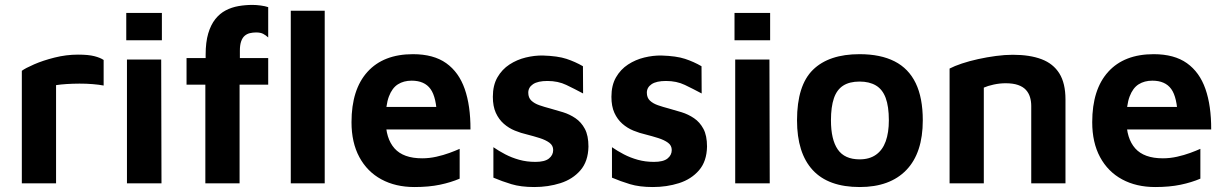

<svg xmlns="http://www.w3.org/2000/svg" viewBox="-20 -739 4943 774"><path d="M68 0V-453.6Q81.8 -464 117.5 -479.6Q153.2 -495.2 200.2 -507Q247.2 -518.8 294.4 -518.8Q336 -518.8 360.2 -512.6Q384.4 -506.4 397.8 -497.2V-394.2Q379 -397.8 353.3 -399.9Q327.6 -402 300.4 -401.9Q273.2 -401.8 248.4 -400.2Q223.6 -398.6 206 -395.8V0Z M491.8 0V-499H629.8L631 0ZM489 -576.6V-686.8H632.6V-576.6Z M807.8 0V-397.6H732V-505H809V-518.8Q809 -569 819.4 -604.1Q829.8 -639.2 848 -662Q866.2 -684.8 890 -697.2Q913.8 -709.6 941.3 -714.4Q968.8 -719.2 997.6 -719.2Q1013 -719.2 1031 -716.8Q1049 -714.4 1061.2 -710.2V-588Q1051.8 -596.8 1041 -602.5Q1030.2 -608.2 1012.6 -608.2Q999.2 -608.2 987.2 -605.3Q975.2 -602.4 966.2 -594.6Q957.2 -586.8 952.1 -572.1Q947 -557.4 947 -534.8V-505H1061.2V-397.6H945.8V0ZM1289 0H1152.2V-695.6H1289Z M1650.8 15Q1574.6 15 1517.4 -16Q1460.2 -47 1428.6 -105.7Q1397 -164.4 1397 -246.4Q1397 -378.4 1461.5 -449.5Q1526 -520.6 1644.8 -520.6Q1727.8 -520.6 1778.8 -484.3Q1829.8 -448 1853.4 -380.4Q1877 -312.8 1876.6 -217.2H1488.8L1476.4 -307.8H1764.2L1741.6 -266.6Q1739.8 -346.4 1715.6 -380.1Q1691.4 -413.8 1639.4 -413.8Q1607.4 -413.8 1584.1 -399.1Q1560.8 -384.4 1547.8 -350.1Q1534.8 -315.8 1534.8 -256.2Q1534.8 -180.8 1570.4 -140.8Q1606 -100.8 1681.8 -100.8Q1710.6 -100.8 1739.1 -107.2Q1767.6 -113.6 1791.6 -122.4Q1815.6 -131.2 1833 -139V-18.8Q1797.6 -3.6 1753.2 5.7Q1708.8 15 1650.8 15Z M2133.8 15Q2079.8 15 2041.5 3.4Q2003.2 -8.2 1969 -22.8V-145.6Q1991 -130.4 2016.8 -116.9Q2042.6 -103.4 2073 -94.9Q2103.4 -86.4 2138.4 -86.4Q2175.8 -86.4 2192.9 -100Q2210 -113.6 2210 -134.2Q2210 -152.6 2194.8 -163.7Q2179.6 -174.8 2155.6 -182.4Q2131.6 -190 2105 -196.8Q2080.2 -202.4 2055.5 -212.5Q2030.8 -222.6 2010.8 -240.2Q1990.8 -257.8 1978.8 -284.1Q1966.8 -310.4 1966.8 -348.8Q1966.8 -395.2 1985.3 -427.3Q2003.8 -459.4 2033.9 -479Q2064 -498.6 2099.5 -507.2Q2135 -515.8 2168.4 -515.2Q2228.4 -513.4 2263.7 -501.7Q2299 -490 2330 -472L2330.6 -362.2Q2296.2 -380.6 2262.9 -396.6Q2229.6 -412.6 2186.8 -412.6Q2148.2 -412.6 2128.9 -399.7Q2109.6 -386.8 2109.6 -365.4Q2109.6 -345.2 2121.9 -333.5Q2134.2 -321.8 2154.3 -314.8Q2174.4 -307.8 2198.2 -301.6Q2223.2 -294.8 2249.9 -286.5Q2276.6 -278.2 2299.9 -262.4Q2323.2 -246.6 2337.7 -219.5Q2352.2 -192.4 2352.2 -148Q2351 -88.4 2319.8 -52.4Q2288.6 -16.4 2239.3 -0.7Q2190 15 2133.8 15Z M2611.8 15Q2557.8 15 2519.5 3.4Q2481.2 -8.2 2447 -22.8V-145.6Q2469 -130.4 2494.8 -116.9Q2520.6 -103.4 2551 -94.9Q2581.4 -86.4 2616.4 -86.4Q2653.8 -86.4 2670.9 -100Q2688 -113.6 2688 -134.2Q2688 -152.6 2672.8 -163.7Q2657.6 -174.8 2633.6 -182.4Q2609.6 -190 2583 -196.8Q2558.2 -202.4 2533.5 -212.5Q2508.8 -222.6 2488.8 -240.2Q2468.8 -257.8 2456.8 -284.1Q2444.8 -310.4 2444.8 -348.8Q2444.8 -395.2 2463.3 -427.3Q2481.8 -459.4 2511.9 -479Q2542 -498.6 2577.5 -507.2Q2613 -515.8 2646.4 -515.2Q2706.4 -513.4 2741.7 -501.7Q2777 -490 2808 -472L2808.6 -362.2Q2774.2 -380.6 2740.9 -396.6Q2707.6 -412.6 2664.8 -412.6Q2626.2 -412.6 2606.9 -399.7Q2587.6 -386.8 2587.6 -365.4Q2587.6 -345.2 2599.9 -333.5Q2612.2 -321.8 2632.3 -314.8Q2652.4 -307.8 2676.2 -301.6Q2701.2 -294.8 2727.9 -286.5Q2754.6 -278.2 2777.9 -262.4Q2801.2 -246.6 2815.7 -219.5Q2830.2 -192.4 2830.2 -148Q2829 -88.4 2797.8 -52.4Q2766.6 -16.4 2717.3 -0.7Q2668 15 2611.8 15Z M2943.8 0V-499H3081.8L3083 0ZM2941 -576.6V-686.8H3084.6V-576.6Z M3445.8 15Q3319.2 15 3256.1 -53.6Q3193 -122.2 3193 -254Q3193 -394.8 3257.3 -457.7Q3321.6 -520.6 3445 -520.6Q3529.6 -520.6 3586.3 -491.7Q3643 -462.8 3671.5 -403.7Q3700 -344.6 3700 -254Q3700 -122.6 3633.9 -53.8Q3567.8 15 3445.8 15ZM3445.4 -96.6Q3485 -96.6 3511.4 -115.3Q3537.8 -134 3550.5 -169.2Q3563.2 -204.4 3563.2 -254Q3563.2 -310 3550.3 -344.5Q3537.4 -379 3510.8 -394.6Q3484.2 -410.2 3445.4 -410.2Q3404.6 -410.2 3379 -393.8Q3353.4 -377.4 3341.6 -342.7Q3329.8 -308 3329.8 -254Q3329.8 -176.2 3357.3 -136.4Q3384.8 -96.6 3445.4 -96.6Z M3808 -462.6Q3827.2 -472.8 3857.5 -482.9Q3887.8 -493 3923.3 -500.8Q3958.8 -508.6 3995 -513.4Q4031.2 -518.2 4062.8 -518.2Q4131.6 -518.2 4178.8 -500.3Q4226 -482.4 4250.6 -442.9Q4275.2 -403.4 4275.2 -338.2V0H4137.2V-311.8Q4137.2 -331 4132.1 -347.7Q4127 -364.4 4115.5 -376.9Q4104 -389.4 4083.9 -396.4Q4063.8 -403.4 4033.8 -403.4Q4010 -403.4 3985.7 -398.1Q3961.4 -392.8 3946 -385.8V0H3808Z M4636.8 15Q4560.6 15 4503.4 -16Q4446.2 -47 4414.6 -105.7Q4383 -164.4 4383 -246.4Q4383 -378.4 4447.5 -449.5Q4512 -520.6 4630.8 -520.6Q4713.8 -520.6 4764.8 -484.3Q4815.8 -448 4839.4 -380.4Q4863 -312.8 4862.6 -217.2H4474.8L4462.4 -307.8H4750.2L4727.6 -266.6Q4725.8 -346.4 4701.6 -380.1Q4677.4 -413.8 4625.4 -413.8Q4593.4 -413.8 4570.1 -399.1Q4546.8 -384.4 4533.8 -350.1Q4520.8 -315.8 4520.8 -256.2Q4520.8 -180.8 4556.4 -140.8Q4592 -100.8 4667.8 -100.8Q4696.6 -100.8 4725.1 -107.2Q4753.6 -113.6 4777.6 -122.4Q4801.6 -131.2 4819 -139V-18.8Q4783.6 -3.6 4739.2 5.7Q4694.8 15 4636.8 15Z"/></svg>

Font: Maven Pro VF Beta
Style: Regular
Weight: 400
Designer: Joe Prince
Foundry: Joe Prince
Version: Version 2.002